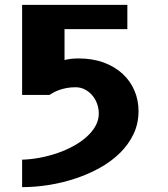

<svg xmlns="http://www.w3.org/2000/svg" viewBox="-20 -770 690 790"><path d="M245.5 -523Q257.5 -526 271.8 -527.8Q286 -529.5 303.5 -529.5Q361.5 -529.5 407.2 -512.5Q453 -495.5 484.8 -466Q516.5 -436.5 533.2 -397.2Q550 -358 550 -313Q550 -261.5 529.5 -218.5Q509 -175.5 473.8 -140.8Q438.5 -106 391.5 -79.8Q344.5 -53.5 291.2 -35.8Q238 -18 181.5 -9Q125 0 71 0V-113Q106.5 -114 143.8 -121Q181 -128 216 -140Q251 -152 282 -169Q313 -186 336.2 -206.8Q359.5 -227.5 373 -251.8Q386.5 -276 386.5 -303Q386.5 -323.5 379.5 -343Q372.5 -362.5 359.8 -377.5Q347 -392.5 329.5 -401.8Q312 -411 290.5 -411Q271.5 -411 255 -408Q238.5 -405 225 -400.2Q211.5 -395.5 201.2 -390Q191 -384.5 183.5 -379.5H71V-750H504V-650H245.5Z"/></svg>

Font: B612
Style: Bold
Weight: 700
Designer: Nicolas Chauveau, Thomas Paillot, Jonathan Favre-Lamarine, Jean-Luc Vinot
Foundry: AIRBUS
Version: Version 1.008